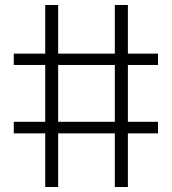

<svg xmlns="http://www.w3.org/2000/svg" viewBox="-20 -749 688 769"><path d="M161.1 0V-214.8H35.2V-261.2H161.1V-488.8H35.2V-534.2H161.1V-729H212.9V-534.2H439.9V-729H492.2V-534.2H612.8V-488.8H492.2V-261.2H612.8V-214.8H492.2V0H439.9V-214.8H212.9V0ZM212.9 -261.2H439.9V-488.8H212.9Z"/></svg>

Font: Lumene Sans Light
Style: Regular
Weight: 300
Designer: Deni Anggara
Version: Version 1.003;Glyphs 3.1.2 (3151)